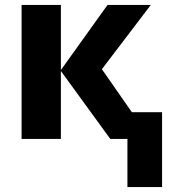

<svg xmlns="http://www.w3.org/2000/svg" viewBox="-20 -566 692 782"><path d="M640.1 195.8V-108.9H517.1L395 -284.2L594.2 -545.9H418L228 -280.8V-545.9H67.9V0H228V-276.9L429.2 0H499V195.8Z"/></svg>

Font: Avrile Sans
Style: Bold
Weight: 700
Designer: Monotype Design Team, Google (font), Stefan Peev (BGR Cyrillic), Cristiano Sobral (main changes)
Foundry: The Avrile Sans Project Authors
Version: Version 3.110